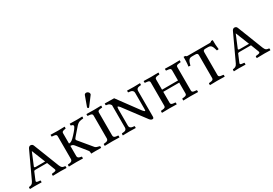

<svg xmlns="http://www.w3.org/2000/svg" viewBox="31 -1556 3452 2426"><g transform="rotate(-30 1756.5 -343.0)"><path d="M161 -164C163 -171 170 -175 183 -175H354L399 -59C400 -55 401 -51 401 -48C401 -35 384 -32 361 -29L343 -27C339 -27 336 -24 336 -21V0L338 2C338 2 422 0 450 0C480 0 533 2 533 2L536 0V-21C536 -24 535 -26 528 -27C495 -30 483 -36 466 -76L320 -449C313 -466 301 -474 280 -474C271 -474 255 -464 248 -448L72 -70C55 -34 33 -30 8 -27C5 -27 2 -24 2 -21V0L4 2C4 2 49 0 69 0C88 0 171 2 171 2L173 0V-21C173 -24 170 -27 167 -27L154 -28C129 -30 113 -33 113 -46C113 -49 115 -54 117 -59ZM342 -204H206C186 -204 186 -213 186 -218L262 -401H263Z M717 -215C739 -215 755 -210 770 -190L881 -52C895 -36 896 -25 896 -12V0L897 1C897 1 933 0 958 0C986 0 1039 1 1039 1L1042 0V-21C1042 -24 1038 -26 1035 -27L1030 -28C1010 -32 986 -38 974 -52L823 -234C818 -240 814 -245 814 -251C814 -259 820 -270 837 -288L923 -387C959 -428 986 -431 1025 -434C1030 -434 1033 -436 1033 -439V-461L1030 -462C1030 -462 986 -460 960 -460C931 -460 850 -462 850 -462L849 -461V-439C849 -436 851 -435 855 -434C875 -431 884 -421 884 -413C884 -394 853 -357 813 -313C769 -266 750 -249 717 -249V-400C717 -420 728 -426 759 -432L770 -434C774 -435 776 -436 776 -439V-460L775 -462C775 -462 712 -460 684 -460C653 -460 571 -462 571 -462L570 -460V-438C570 -435 573 -434 577 -434L597 -432C629 -429 640 -422 640 -400V-67C640 -48 627 -32 597 -29L577 -27C573 -27 570 -25 570 -21V0L572 2C572 2 654 0 682 0C712 0 775 2 775 2L776 0V-21C776 -25 773 -26 770 -27L759 -29C730 -34 717 -45 717 -67Z M1240 -400C1240 -420 1251 -429 1282 -432L1303 -434C1307 -434 1309 -436 1309 -439V-460L1308 -462C1308 -462 1231 -460 1204 -460C1173 -460 1094 -462 1094 -462L1093 -460V-438C1093 -435 1096 -434 1100 -434L1120 -432C1151 -429 1163 -422 1163 -400V-67C1163 -48 1153 -32 1120 -29L1100 -27C1096 -27 1093 -25 1093 -21V0L1095 2C1095 2 1173 0 1201 0C1232 0 1308 2 1308 2L1309 0V-21C1309 -25 1306 -27 1303 -27L1282 -29C1250 -32 1240 -45 1240 -67ZM1225 -698C1214 -698 1201 -692 1197 -681L1145 -538C1144 -535 1143 -530 1143 -529C1143 -522 1150 -515 1158 -515C1162 -515 1166 -519 1169 -523L1261 -645C1265 -650 1266 -655 1266 -660C1266 -680 1245 -698 1225 -698Z M1805 -388C1805 -410 1816 -429 1848 -432L1868 -434C1872 -434 1875 -436 1875 -439V-461L1872 -462C1872 -462 1814 -460 1783 -460C1756 -460 1688 -462 1688 -462L1686 -460V-439C1686 -436 1692 -434 1696 -434L1717 -432C1747 -429 1761 -408 1761 -388V-151C1761 -134 1760 -125 1754 -125C1749 -125 1740 -133 1726 -149L1497 -460L1362 -462L1360 -459V-440C1360 -436 1366 -434 1369 -434C1407 -431 1420 -415 1430 -397V-71C1430 -52 1421 -32 1387 -29L1367 -27C1363 -27 1357 -25 1357 -21V0L1360 2C1360 2 1426 0 1453 0C1484 0 1545 2 1545 2L1546 0V-21C1546 -25 1543 -27 1539 -27L1519 -29C1489 -32 1474 -49 1474 -71V-312C1474 -335 1478 -347 1484 -347C1489 -347 1498 -339 1511 -323L1746 -10C1761 6 1770 12 1785 12C1797 12 1805 5 1805 -15Z M2308 -61C2308 -41 2295 -32 2265 -29L2245 -27C2241 -27 2239 -24 2239 -21V0L2240 2C2240 2 2316 0 2344 0C2374 0 2453 2 2453 2L2455 0V-21C2455 -24 2452 -27 2448 -27L2428 -29C2396 -32 2385 -39 2385 -61V-401C2385 -421 2395 -429 2428 -432L2448 -434C2452 -434 2454 -436 2454 -440V-460L2453 -462C2453 -462 2373 -460 2345 -460C2314 -460 2240 -462 2240 -462L2238 -460V-440C2238 -436 2241 -434 2245 -434L2265 -432C2295 -429 2308 -423 2308 -401V-251H2075V-401C2075 -421 2087 -429 2117 -432L2138 -434C2142 -434 2144 -436 2144 -440V-460L2143 -462C2143 -462 2063 -460 2036 -460C2005 -460 1930 -462 1930 -462L1928 -460V-440C1928 -436 1931 -434 1935 -434L1955 -432C1987 -429 1998 -423 1998 -401V-61C1998 -41 1989 -32 1955 -29L1935 -27C1931 -27 1928 -24 1928 -21V0L1930 2C1930 2 2008 0 2036 0C2066 0 2143 2 2143 2L2144 0V-21C2144 -24 2141 -27 2138 -27L2117 -29C2086 -32 2075 -39 2075 -61V-220H2308Z M2848 -426C2891 -426 2904 -406 2924 -334L2951 -337C2944 -385 2943 -430 2943 -474H2918C2916 -468 2907 -460 2891 -460H2570C2554 -460 2545 -468 2543 -474H2518C2518 -430 2518 -384 2510 -337L2537 -334C2557 -406 2569 -426 2614 -426H2659C2688 -426 2697 -417 2697 -395V-61C2697 -41 2684 -32 2654 -29L2634 -27C2630 -27 2628 -24 2628 -21V0L2629 2C2629 2 2706 0 2734 0C2764 0 2842 2 2842 2L2844 0V-21C2844 -24 2840 -27 2837 -27L2817 -29C2786 -32 2774 -39 2774 -61V-394C2774 -417 2783 -426 2811 -426Z M3136 -164C3138 -171 3145 -175 3158 -175H3329L3374 -59C3375 -55 3376 -51 3376 -48C3376 -35 3359 -32 3336 -29L3318 -27C3314 -27 3311 -24 3311 -21V0L3313 2C3313 2 3397 0 3425 0C3455 0 3508 2 3508 2L3511 0V-21C3511 -24 3510 -26 3503 -27C3470 -30 3458 -36 3441 -76L3295 -449C3288 -466 3276 -474 3255 -474C3246 -474 3230 -464 3223 -448L3047 -70C3030 -34 3008 -30 2983 -27C2980 -27 2977 -24 2977 -21V0L2979 2C2979 2 3024 0 3044 0C3063 0 3146 2 3146 2L3148 0V-21C3148 -24 3145 -27 3142 -27L3129 -28C3104 -30 3088 -33 3088 -46C3088 -49 3090 -54 3092 -59ZM3317 -204H3181C3161 -204 3161 -213 3161 -218L3237 -401H3238Z"/></g></svg>

Font: Linux Libertine O C
Style: Regular
Weight: 400
Designer: Philipp H. Poll
Foundry: Philipp H. Poll
Version: Version 4.0.3